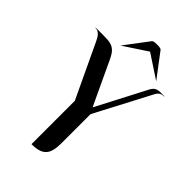

<svg xmlns="http://www.w3.org/2000/svg" viewBox="-256 -953 1042 1042"><g transform="rotate(45 264.5 -432.0)"><path d="M202.1 -332.5 55.2 -643.6Q50.8 -652.8 45.7 -661.6Q40.5 -670.4 34.2 -677Q27.8 -683.6 19.8 -687.7Q11.7 -691.9 1 -691.9Q0 -691.9 0 -692.9Q0 -693.8 1 -693.8H55.2Q77.6 -693.8 95.2 -692.6Q112.8 -691.4 127 -685.3Q141.1 -679.2 153.1 -666.3Q165 -653.3 175.8 -630.4L295.4 -375.5L444.3 -661.6Q453.1 -678.7 465.6 -686.3Q478 -693.8 499.5 -693.8H528.3Q529.3 -693.8 529.3 -692.9Q529.3 -691.9 528.3 -691.9Q511.2 -691.9 500.5 -685.1Q489.7 -678.2 481.4 -661.6L313.5 -341.8V-116.7Q313.5 -84.5 307.6 -62Q301.8 -39.6 288.6 -25.9Q275.4 -12.2 254.2 -6.1Q232.9 0 202.1 0ZM439.5 -719.7 302.2 -810.1 165 -719.7 263.2 -849.6Q270 -860.8 278.6 -862.5Q287.1 -864.3 301.8 -864.3H302.7Q317.4 -864.3 325.9 -862.5Q334.5 -860.8 341.3 -849.6Z"/></g></svg>

Font: Unique
Style: Regular
Weight: 400
Designer: Anna Pocius (aka Artmaker)
Foundry: Anna Pocius
Version: Version 1.000 2013 initial release